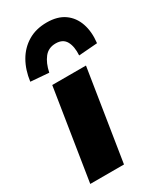

<svg xmlns="http://www.w3.org/2000/svg" viewBox="-194 -844 776 917"><g transform="rotate(-30 193.5 -386.0)"><path d="M21 0 100 -500H286L207 0ZM117 -558 17 -566Q25 -627 51.5 -673Q78 -719 122 -745.5Q166 -772 226 -772Q285 -772 322.5 -745.5Q360 -719 376 -672.5Q392 -626 385 -566L282 -558Q285 -606 269 -635Q253 -664 213 -664Q173 -664 150 -635Q127 -606 117 -558Z"/></g></svg>

Font: Nunito Sans 9pt Black
Style: Italic
Weight: 900
Italic angle: -9°
Version: Version 3.101;gftools[0.9.27]